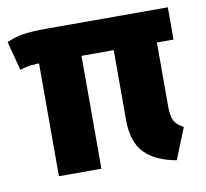

<svg xmlns="http://www.w3.org/2000/svg" viewBox="-67 -603 744 692"><g transform="rotate(-10 305.0 -257.0)"><path d="M571.8 -96.8 526 17Q450.1 3.8 410.5 -36.4Q371 -76.6 371 -158.3V-430H529V-178.6Q529 -142.7 538.5 -125.6Q548.1 -108.5 571.8 -96.8ZM253.1 0H97.6V-434.6H253.1ZM27.3 -402 -0.6 -508.3Q27.7 -520.8 58.5 -526.1Q89.4 -531.4 146.9 -531.4H589.9V-413.4L117.5 -413Q82.4 -413 66.1 -411Q49.8 -409 27.3 -402Z"/></g></svg>

Font: Fira Sans Variable
Style: Regular
Weight: 400
Designer: Carrois Corporate & Edenspiekermann AG
Foundry: Carrois Corporate GbR & Edenspiekermann AG
Version: Version 4.202